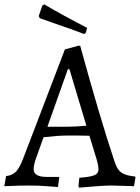

<svg xmlns="http://www.w3.org/2000/svg" viewBox="-38 -861 649 891"><path d="M270 -272.9Q319.8 -272.9 362.8 -277.8L284.2 -540H276.9L182.1 -272.9ZM410.2 -122.1 377 -231 326.7 -231.9H272Q230.5 -231.9 164.1 -224.1L127 -120.1Q118.2 -93.3 118.2 -76.2Q118.2 -40 178.2 -40H234.9L236.8 -36.1L231 6.8Q209 5.9 176.8 2.9Q144.5 0 97.7 0Q50.8 0 25.4 1.5Q0 2.9 -18.1 2.9L-9.8 -43.9Q18.1 -46.9 34.7 -63Q51.3 -79.1 67.9 -121.1L263.2 -631.8L326.2 -648.9H334Q428.2 -306.2 493.2 -112.8Q504.4 -75.7 524.9 -60.5Q544.9 -45.9 588.9 -42L590.8 -38.1L584 2.9L478 0Q434.1 0 329.1 9.8L326.2 2.9L330.1 -36.1Q381.8 -40 400.4 -47.9Q418.9 -55.7 418.9 -74.2Q418.9 -92.8 410.2 -122.1ZM167 -840.8Q255.9 -788.6 366.2 -731.9L359.9 -708L352.1 -703.1Q312 -718.8 275.4 -731.4Q239.3 -744.1 208 -754.9Q176.8 -765.6 146 -776.9L142.1 -787.1L158.2 -835Z"/></svg>

Font: Alegreya-Regular
Style: Regular
Weight: 400
Designer: Juan Pablo del Peral
Foundry: Juan Pablo del Peral
Version: Version 1.003